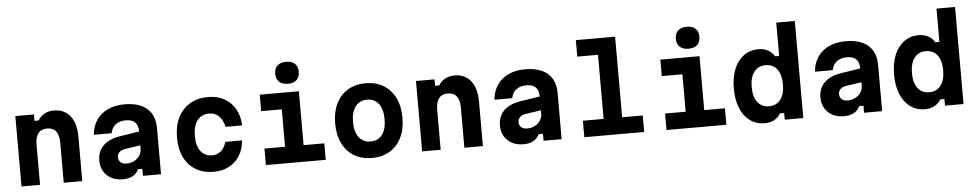

<svg xmlns="http://www.w3.org/2000/svg" viewBox="-45 -1266 8490 1671"><g transform="rotate(-5 4200.0 -430.5)"><path d="M89 0V-615H251V-559H288Q308 -594 344 -614Q380 -634 427 -634Q488 -634 531 -605Q574 -576 597 -521.5Q620 -467 620 -390V0H458V-350Q458 -416 432 -449.5Q406 -483 355 -483Q303 -483 277 -449.5Q251 -416 251 -350V0Z M1161 -389V-268L1014 -246Q982 -241 964.5 -223.5Q947 -206 947 -180Q947 -152 965.5 -135.5Q984 -119 1019 -119Q1056 -119 1085.5 -135Q1115 -151 1132.5 -177.5Q1150 -204 1150 -236V-390Q1150 -441 1123.5 -467.5Q1097 -494 1043 -494Q1007 -494 979 -482Q951 -470 934 -447.5Q917 -425 911 -393H755Q762 -468 799 -522Q836 -576 898.5 -605Q961 -634 1044 -634Q1172 -634 1240 -574.5Q1308 -515 1308 -402V0H1150V-61H1113Q1095 -24 1061 -4.5Q1027 15 973 15Q917 15 874 -7.5Q831 -30 807 -70.5Q783 -111 783 -164Q783 -245 833.5 -295Q884 -345 979 -360Z M1767 19Q1678 19 1611.5 -20.5Q1545 -60 1509.5 -132.5Q1474 -205 1474 -304Q1474 -406 1510.5 -479.5Q1547 -553 1614 -593.5Q1681 -634 1772 -634Q1854 -634 1914.5 -600.5Q1975 -567 2010 -506Q2045 -445 2048 -362H1903Q1890 -423 1856 -456.5Q1822 -490 1771 -490Q1705 -490 1667.5 -441.5Q1630 -393 1630 -304Q1630 -219 1666.5 -172Q1703 -125 1767 -125Q1812 -125 1843.5 -153Q1875 -181 1890 -232H2036Q2030 -155 1994.5 -98.5Q1959 -42 1900.5 -11.5Q1842 19 1767 19Z M2224 -615H2566V-144H2747V0H2224V-144H2404V-471H2224ZM2477 -688Q2428 -688 2401 -713Q2374 -738 2374 -784Q2374 -830 2401 -855Q2428 -880 2477 -880Q2527 -880 2553.5 -855Q2580 -830 2580 -784Q2580 -738 2553.5 -713Q2527 -688 2477 -688Z M3150 19Q3060 19 2994 -21Q2928 -61 2892 -134Q2856 -207 2856 -307Q2856 -408 2892 -481Q2928 -554 2994 -594Q3060 -634 3150 -634Q3240 -634 3306 -594Q3372 -554 3408 -481Q3444 -408 3444 -307Q3444 -207 3408 -134Q3372 -61 3306.5 -21Q3241 19 3150 19ZM3150 -125Q3216 -125 3252 -173Q3288 -221 3288 -307Q3288 -394 3252 -442Q3216 -490 3150 -490Q3085 -490 3048.5 -442Q3012 -394 3012 -307Q3012 -221 3048.5 -173Q3085 -125 3150 -125Z M3589 0V-615H3751V-559H3788Q3808 -594 3844 -614Q3880 -634 3927 -634Q3988 -634 4031 -605Q4074 -576 4097 -521.5Q4120 -467 4120 -390V0H3958V-350Q3958 -416 3932 -449.5Q3906 -483 3855 -483Q3803 -483 3777 -449.5Q3751 -416 3751 -350V0Z M4661 -389V-268L4514 -246Q4482 -241 4464.5 -223.5Q4447 -206 4447 -180Q4447 -152 4465.5 -135.5Q4484 -119 4519 -119Q4556 -119 4585.5 -135Q4615 -151 4632.5 -177.5Q4650 -204 4650 -236V-390Q4650 -441 4623.5 -467.5Q4597 -494 4543 -494Q4507 -494 4479 -482Q4451 -470 4434 -447.5Q4417 -425 4411 -393H4255Q4262 -468 4299 -522Q4336 -576 4398.5 -605Q4461 -634 4544 -634Q4672 -634 4740 -574.5Q4808 -515 4808 -402V0H4650V-61H4613Q4595 -24 4561 -4.5Q4527 15 4473 15Q4417 15 4374 -7.5Q4331 -30 4307 -70.5Q4283 -111 4283 -164Q4283 -245 4333.5 -295Q4384 -345 4479 -360Z M5006 -848H5349V-144H5529V0H5006V-144H5187V-704H5006Z M5724 -615H6066V-144H6247V0H5724V-144H5904V-471H5724ZM5977 -688Q5928 -688 5901 -713Q5874 -738 5874 -784Q5874 -830 5901 -855Q5928 -880 5977 -880Q6027 -880 6053.5 -855Q6080 -830 6080 -784Q6080 -738 6053.5 -713Q6027 -688 5977 -688Z M6583 16Q6509 16 6454 -23.5Q6399 -63 6369 -135.5Q6339 -208 6339 -307Q6339 -407 6369 -479.5Q6399 -552 6454 -591.5Q6509 -631 6583 -631Q6628 -631 6665 -611.5Q6702 -592 6720 -557H6757V-848H6919V0H6757V-58H6720Q6702 -24 6665 -4Q6628 16 6583 16ZM6631 -128Q6696 -128 6732 -175.5Q6768 -223 6768 -308Q6768 -393 6732 -440Q6696 -487 6631 -487Q6567 -487 6531 -439.5Q6495 -392 6495 -307Q6495 -222 6531 -175Q6567 -128 6631 -128Z M7461 -389V-268L7314 -246Q7282 -241 7264.5 -223.5Q7247 -206 7247 -180Q7247 -152 7265.5 -135.5Q7284 -119 7319 -119Q7356 -119 7385.5 -135Q7415 -151 7432.5 -177.5Q7450 -204 7450 -236V-390Q7450 -441 7423.5 -467.5Q7397 -494 7343 -494Q7307 -494 7279 -482Q7251 -470 7234 -447.5Q7217 -425 7211 -393H7055Q7062 -468 7099 -522Q7136 -576 7198.5 -605Q7261 -634 7344 -634Q7472 -634 7540 -574.5Q7608 -515 7608 -402V0H7450V-61H7413Q7395 -24 7361 -4.5Q7327 15 7273 15Q7217 15 7174 -7.5Q7131 -30 7107 -70.5Q7083 -111 7083 -164Q7083 -245 7133.5 -295Q7184 -345 7279 -360Z M7983 16Q7909 16 7854 -23.5Q7799 -63 7769 -135.5Q7739 -208 7739 -307Q7739 -407 7769 -479.5Q7799 -552 7854 -591.5Q7909 -631 7983 -631Q8028 -631 8065 -611.5Q8102 -592 8120 -557H8157V-848H8319V0H8157V-58H8120Q8102 -24 8065 -4Q8028 16 7983 16ZM8031 -128Q8096 -128 8132 -175.5Q8168 -223 8168 -308Q8168 -393 8132 -440Q8096 -487 8031 -487Q7967 -487 7931 -439.5Q7895 -392 7895 -307Q7895 -222 7931 -175Q7967 -128 8031 -128Z"/></g></svg>

Font: Martian Mono
Style: Bold
Weight: 700
Designer: Roman Shamin
Foundry: Evil Martians
Version: Version 1.000